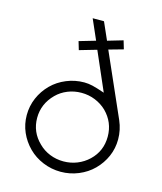

<svg xmlns="http://www.w3.org/2000/svg" viewBox="-103 -741 690 820"><g transform="rotate(15 242.0 -330.5)"><path d="M444 -193Q444 -153 428.5 -117.5Q413 -82 385 -54Q358 -27 320.5 -11.5Q283 4 242 4Q201 4 163.5 -11.5Q126 -27 99 -54Q71 -82 55.5 -117.5Q40 -153 40 -193Q40 -233 55.5 -269Q71 -305 99 -333Q126 -360 163.5 -375.5Q201 -391 242 -391Q260 -391 279 -386.5Q298 -382 333 -370L259 -540L183 -518L172 -555L244 -576L205 -665H255L289 -588L357 -608L368 -571L304 -553L427 -274Q444 -235 444 -193ZM398 -193Q398 -256 353 -301Q331 -322 302.5 -333.5Q274 -345 242 -345Q210 -345 181.5 -333.5Q153 -322 132 -301Q86 -255 86 -193Q86 -130 132 -86Q153 -65 181.5 -53.5Q210 -42 242 -42Q274 -42 302.5 -53.5Q331 -65 353 -86Q398 -129 398 -193Z"/></g></svg>

Font: Sulphur Point Light
Style: Regular
Weight: 300
Designer: Noponies / Dale Sattler
Foundry: Noponies
Version: Version 1.000; ttfautohint (v1.8)